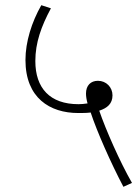

<svg xmlns="http://www.w3.org/2000/svg" viewBox="-20 -652 540 739"><path d="M455 67 488 52C441 -30 387 -153 362 -226C393 -236 413 -253 413 -285C413 -316 389 -341 357 -341C329 -341 311 -323 311 -292C311 -281 313 -268 317 -254C304 -252 292 -251 282 -251C172 -251 116 -313 116 -417C116 -488 139 -551 176 -620L139 -632C102 -567 78 -491 78 -421C78 -275 172 -217 281 -217C298 -217 314 -217 329 -219C353 -146 407 -24 455 67Z"/></svg>

Font: Noto Sans SemiCondensed ExtraLight
Style: Regular
Weight: 200
Width: 4
Designer: Monotype Design Team
Foundry: Monotype Imaging Inc.
Version: Version 2.013